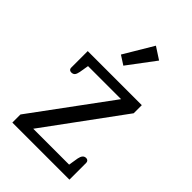

<svg xmlns="http://www.w3.org/2000/svg" viewBox="-220 -819 904 904"><g transform="rotate(45 232.0 -367.0)"><path d="M177 -588 264 -734 324 -695 222 -559ZM42 -54 326 -440H106L98 -393Q95 -377 89 -370Q83 -363 71 -363Q64 -363 59.5 -367Q55 -371 55 -378V-489H415V-435L132 -49H371L379 -98Q382 -113 388.5 -120.5Q395 -128 406 -128Q413 -128 417.5 -123.5Q422 -119 422 -112V0H42Z"/></g></svg>

Font: Maitree
Style: Regular
Weight: 400
Designer: CadsonDemak Team
Foundry: CadsonDemak
Version: Version 1.000